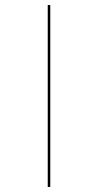

<svg xmlns="http://www.w3.org/2000/svg" viewBox="-20 -740 387 760"><path d="M169 -720H179V0H169Z"/></svg>

Font: Bungee Hairline
Style: Regular
Weight: 400
Designer: David Jonathan Ross
Foundry: David Jonathan Ross
Version: Version 1.001;PS 1.0;hotconv 1.0.72;makeotf.lib2.5.5900